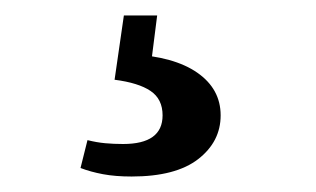

<svg xmlns="http://www.w3.org/2000/svg" viewBox="-20 -23 408 248"><path d="M128 80 140 -3H183L174 68L149 47Q205 50 235 71Q265 92 265 126Q265 160 236 182.5Q207 205 150 205Q129 205 113 202Q97 199 84 194L93 158Q105 161 116 162Q127 163 139 163Q190 163 190 126Q190 105 174.5 94.5Q159 84 128 80Z"/></svg>

Font: Lisu Bosa ExtraBold
Style: Regular
Weight: 800
Designer: David Morse, Annie Olsen, Victor Gaultney, Frank Grießhammer (Latin)
Foundry: SIL International
Version: Version 2.000